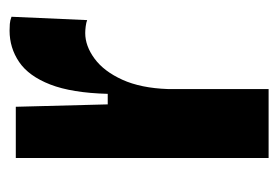

<svg xmlns="http://www.w3.org/2000/svg" viewBox="-110 -471 581 401"><g transform="rotate(-90 180.5 -270.5)"><path d="M51 0V-298V-528H158L163 -336H185Q187 -411 204.5 -456Q222 -501 251.5 -521Q281 -541 317 -541Q324 -541 331 -540.5Q338 -540 346 -537L339 -379Q334 -381 326 -382Q318 -383 312 -383Q285 -383 258.5 -363.5Q232 -344 214.5 -305.5Q197 -267 195 -210V0Z"/></g></svg>

Font: Bricolage Grotesque Condensed
Style: Bold
Weight: 700
Width: 3
Designer: Mathieu Triay
Foundry: Atelier Triay
Version: Version 1.001;gftools[0.9.33.dev8+g029e19f]